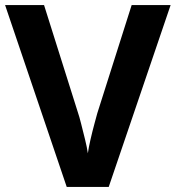

<svg xmlns="http://www.w3.org/2000/svg" viewBox="-20 -734 690 754"><path d="M650 -714 407 0H242L0 -714H153L287 -289Q291 -278 298.5 -248.5Q306 -219 314 -186.5Q322 -154 325 -132Q328 -154 335.5 -186.5Q343 -219 351 -248.5Q359 -278 362 -289L497 -714Z"/></svg>

Font: Noto Sans Armenian
Style: Regular
Weight: 400
Designer: Monotype Design Team
Foundry: Monotype Imaging Inc.
Version: Version 2.007